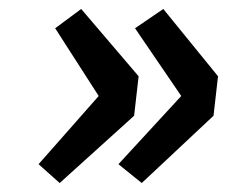

<svg xmlns="http://www.w3.org/2000/svg" viewBox="-20 -466 515 428"><path d="M66 -100 113 -58 279 -208 289 -296 161 -446 103 -403 200 -252ZM244 -100 296 -58 456 -208 466 -296 344 -446 281 -403 384 -252Z"/></svg>

Font: Falling Sky
Style: MedObl
Weight: 500
Designer: Paul D. Hunt
Foundry: Adobe Systems Incorporated
Version: Version 1.02